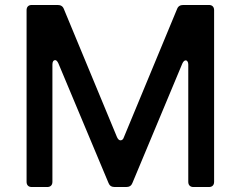

<svg xmlns="http://www.w3.org/2000/svg" viewBox="-20 -753 962 773"><path d="M842 -712V-21Q842 -11 836.5 -5.5Q831 0 821 0H759Q749 0 743.5 -5.5Q738 -11 738 -21V-493Q738 -501 735 -505.5Q732 -510 728 -510Q720 -510 714 -497L513 -16Q507 0 488 0H442Q423 0 417 -16L215 -498Q209 -511 202 -511Q197 -511 194 -506.5Q191 -502 191 -493V-21Q191 -11 185.5 -5.5Q180 0 170 0H108Q98 0 92.5 -5.5Q87 -11 87 -21V-712Q87 -722 92.5 -727.5Q98 -733 108 -733H212Q231 -733 237 -717L451 -201Q457 -188 465 -188Q475 -188 479 -201L693 -717Q699 -733 718 -733H821Q831 -733 836.5 -727.5Q842 -722 842 -712Z"/></svg>

Font: Shippori Antique B1
Style: Regular
Weight: 400
Designer: FONTDASU
Foundry: FONTDASU / Google Inc. / but / Adobe
Version: Version 2.001